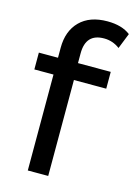

<svg xmlns="http://www.w3.org/2000/svg" viewBox="-115 -810 617 872"><g transform="rotate(15 194.0 -374.0)"><path d="M285 -669Q199 -669 199 -576V-530H353V-451H201V0H105V-451H15V-530H105V-577Q105 -656 151 -702Q197 -748 280 -748Q348 -748 388 -717L359 -644Q326 -669 285 -669Z"/></g></svg>

Font: false
Style: Regular
Weight: 500
Designer: Julieta Ulanovsky
Foundry: Julieta Ulanovsky
Version: Version 7.222;hotconv 1.0.109;makeotfexe 2.5.65596